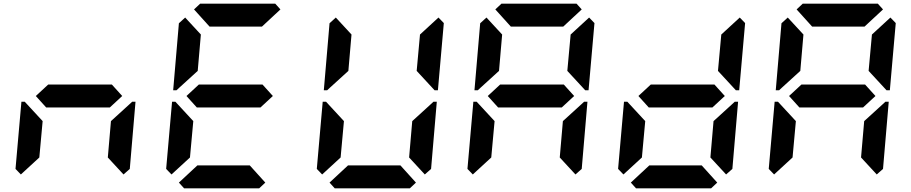

<svg xmlns="http://www.w3.org/2000/svg" viewBox="-20 -1020 4936 1040"><path d="M93 -75 64 -105 96 -469H114L126 -456L211 -364L193 -167ZM586 -562 642 -500 575 -438H230L174 -500L241 -562ZM682 -456 696 -469H714L683 -105L649 -75L564 -167L581 -364Z M909 -75 880 -105 912 -469H930L942 -456L1027 -364L1009 -167ZM950 -544 936 -531H918L949 -894L983 -925L1068 -833L1051 -636ZM1402 -562 1458 -500 1391 -438H1046L990 -500L1057 -562ZM1031 -969 1064 -1000H1471L1499 -969L1399 -876H1115ZM1417 -31 1384 0H977L949 -31L1049 -124H1333Z M1725 -75 1696 -105 1728 -469H1746L1758 -456L1843 -364L1825 -167ZM1766 -544 1752 -531H1734L1765 -894L1799 -925L1884 -833L1867 -636ZM2233 -31 2200 0H1793L1765 -31L1865 -124H2149ZM2355 -925 2384 -895 2352 -531H2334L2322 -544L2237 -636L2255 -833ZM2314 -456 2328 -469H2346L2315 -105L2281 -75L2196 -167L2213 -364Z M2541 -75 2512 -105 2544 -469H2562L2574 -456L2659 -364L2641 -167ZM2582 -544 2568 -531H2550L2581 -894L2615 -925L2700 -833L2683 -636ZM3034 -562 3090 -500 3023 -438H2678L2622 -500L2689 -562ZM2663 -969 2696 -1000H3103L3131 -969L3031 -876H2747ZM3171 -925 3200 -895 3168 -531H3150L3138 -544L3053 -636L3071 -833ZM3130 -456 3144 -469H3162L3131 -105L3097 -75L3012 -167L3029 -364Z M3357 -75 3328 -105 3360 -469H3378L3390 -456L3475 -364L3457 -167ZM3850 -562 3906 -500 3839 -438H3494L3438 -500L3505 -562ZM3865 -31 3832 0H3425L3397 -31L3497 -124H3781ZM3987 -925 4016 -895 3984 -531H3966L3954 -544L3869 -636L3887 -833ZM3946 -456 3960 -469H3978L3947 -105L3913 -75L3828 -167L3845 -364Z M4173 -75 4144 -105 4176 -469H4194L4206 -456L4291 -364L4273 -167ZM4214 -544 4200 -531H4182L4213 -894L4247 -925L4332 -833L4315 -636ZM4666 -562 4722 -500 4655 -438H4310L4254 -500L4321 -562ZM4295 -969 4328 -1000H4735L4763 -969L4663 -876H4379ZM4803 -925 4832 -895 4800 -531H4782L4770 -544L4685 -636L4703 -833ZM4762 -456 4776 -469H4794L4763 -105L4729 -75L4644 -167L4661 -364Z"/></svg>

Font: DSEG7 Classic Mini
Style: Bold Italic
Weight: 700
Italic angle: -5°
Designer: Keshikan(Twitter:@keshinomi_88pro)
Version: Version 0.46